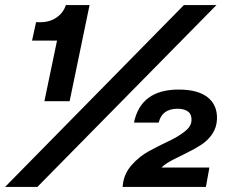

<svg xmlns="http://www.w3.org/2000/svg" viewBox="-68 -741 926 761"><path d="M108 -340 158 -580H59L75 -653H92Q129 -653 156 -671.5Q183 -690 193 -721H287L208 -340ZM-48 0 661 -721H790L80 0ZM418 0 419 -10Q424 -53 454 -87Q484 -121 522.5 -142Q561 -163 599.5 -181Q638 -199 664.5 -220Q691 -241 691 -265Q692 -288 677 -299Q662 -310 636 -310Q574 -310 561 -255H463Q490 -386 640 -386Q717 -386 755.5 -355Q794 -324 792 -269Q791 -237 774 -211Q757 -185 730 -167.5Q703 -150 675 -136.5Q647 -123 617 -107.5Q587 -92 572 -77H762L748 0Z"/></svg>

Font: Mona Sans Expanded
Style: Bold Italic
Weight: 700
Width: 7
Italic angle: -11.7°
Designer: Deni Anggara
Foundry: GitHub
Version: Version 1.001;gftools[0.9.33]